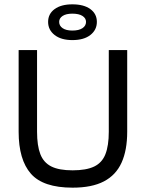

<svg xmlns="http://www.w3.org/2000/svg" viewBox="-20 -858 673 886"><path d="M482 -627H567V-250Q567 -165 541 -107.5Q515 -50 459.5 -21Q404 8 315 8Q179 8 122.5 -56.5Q66 -121 66 -250V-627H151V-250Q151 -186 166 -147Q181 -108 216.5 -90Q252 -72 315 -72Q378 -72 414.5 -89.5Q451 -107 466.5 -146.5Q482 -186 482 -250ZM314 -717Q344 -717 360.5 -728Q377 -739 377 -757Q377 -774 360.5 -784.5Q344 -795 314 -795Q285 -795 269 -784.5Q253 -774 253 -757Q253 -739 269 -728Q285 -717 314 -717ZM314 -673Q262 -673 232 -696.5Q202 -720 202 -757Q202 -794 232 -816Q262 -838 314 -838Q367 -838 397 -816Q427 -794 427 -757Q427 -720 397 -696.5Q367 -673 314 -673Z"/></svg>

Font: Blinker
Style: Regular
Weight: 400
Designer: Juergen Huber
Foundry: supertype
Version: 1.017